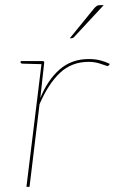

<svg xmlns="http://www.w3.org/2000/svg" viewBox="-20 -728 448 748"><path d="M83 0 143 -490H146Q150 -490 151.5 -488Q153 -486 152 -482L137 -346Q166 -417 212.5 -457.5Q259 -498 326 -498Q350 -498 370 -493Q390 -488 408 -479L405 -475Q404 -473 401.5 -471.5Q399 -470 397 -471Q388 -474 368.5 -480.5Q349 -487 325 -487Q259 -487 213.5 -444Q168 -401 134 -322L95 0ZM146 -490 144 -478 67 -480Q65 -480 62.5 -481.5Q60 -483 60 -485L61 -490ZM371 -708H384L268 -583Q266 -581 263.5 -580Q261 -579 259 -579H252L348 -697Q355 -704 359 -706Q363 -708 371 -708Z"/></svg>

Font: Aleo Thin
Style: Italic
Weight: 250
Italic angle: -7°
Designer: Alessio Laiso
Foundry: Alessio Laiso
Version: Version 2.001;gftools[0.9.29]